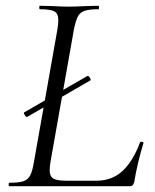

<svg xmlns="http://www.w3.org/2000/svg" viewBox="-20 -645 536 665"><path d="M73 -240Q69 -240 65 -247.5Q61 -255 64 -256L283 -382H284Q288 -382 292 -374.5Q296 -367 292 -366L74 -240ZM12 -12Q44 -12 60 -17Q76 -22 84 -36.5Q92 -51 97 -81L179 -544Q182 -564 182 -575Q182 -598 168.5 -605.5Q155 -613 118 -613Q116 -613 116 -619Q116 -625 118 -625L160 -624Q196 -622 218 -622Q241 -622 279 -624L321 -625Q323 -625 323 -619Q323 -613 321 -613Q289 -613 273 -607.5Q257 -602 249.5 -587.5Q242 -573 236 -543L155 -85Q152 -67 152 -55Q152 -34 165 -26.5Q178 -19 212 -19H313Q368 -19 404.5 -53Q441 -87 465 -152Q465 -154 469 -154Q472 -154 475 -152.5Q478 -151 477 -150Q455 -77 445 -15Q443 -7 439.5 -3.5Q436 0 429 0H12Q10 0 10 -6Q10 -12 12 -12Z"/></svg>

Font: Cormorant Infant
Style: Italic
Weight: 400
Italic angle: -10°
Designer: Christian Thalmann (Catharsis Fonts)
Foundry: Catharsis Fonts
Version: Version 4.000